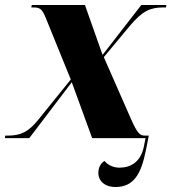

<svg xmlns="http://www.w3.org/2000/svg" viewBox="-44 -556 690 773"><path d="M-24 0H74L245 -225L327 0H542L535 35C522 98 480 119 437 119C409 119 388 106 377 92C361 101 352 119 352 140C352 176 382 197 420 197C493 197 524 148 544 46L555 -10H541C520 -10 510 -16 482 -80L374 -326L479 -452C529 -512 562 -526 612 -526H624L626 -536H525L369 -335L298 -536H84L82 -526H94C120 -526 128 -514 141 -482L241 -236L111 -75C70 -24 39 -10 -14 -10H-23Z"/></svg>

Font: Noto Serif Display ExtraBold
Style: Italic
Weight: 800
Italic angle: -12°
Designer: Monotype Design Team
Foundry: Monotype Imaging Inc.
Version: Version 2.009